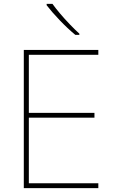

<svg xmlns="http://www.w3.org/2000/svg" viewBox="-20 -972 590 992"><path d="M488 0H103V-714H488V-689H129V-389H468V-364H129V-25H488ZM251 -952Q266 -931 290 -902.5Q314 -874 341 -846Q368 -818 390 -798V-792H369Q329 -825 288 -868Q247 -911 221 -945V-952Z"/></svg>

Font: Noto Sans Lao Looped Thin
Style: Regular
Weight: 100
Designer: Mark Frömberg, Ben Mitchell
Foundry: The Fontpad Ltd
Version: Version 1.002; ttfautohint (v1.8.4.7-5d5b)